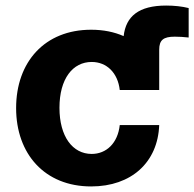

<svg xmlns="http://www.w3.org/2000/svg" viewBox="-20 -660 699 691"><path d="M308 11C453 11 548 -76 553 -210H411C404 -145 363 -106 310 -106C241 -106 194 -169 194 -272C194 -377 242 -437 310 -437C364 -437 404 -398 411 -336H553V-481C553 -516 568 -528 609 -528C625 -528 641 -527 659 -525V-631C635 -637 607 -640 578 -640C479 -640 433 -601 425 -530C391 -545 352 -553 308 -553C141 -553 38 -437 38 -271C38 -106 141 11 308 11Z"/></svg>

Font: Wafeq
Style: Bold
Weight: 700
Designer: Rasmus Andersson & Azza Alameddine
Foundry: Google & TypeTogether
Version: Version 3.000;FEAKit 1.0